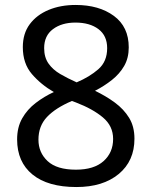

<svg xmlns="http://www.w3.org/2000/svg" viewBox="-20 -744 612 774"><path d="M285 -724Q379 -724 439 -680Q499 -636 499 -553Q499 -510 480.5 -478Q462 -446 431 -421.5Q400 -397 363 -378Q407 -357 443 -330.5Q479 -304 500.5 -269Q522 -234 522 -185Q522 -95 458.5 -42.5Q395 10 288 10Q173 10 111 -40.5Q49 -91 49 -182Q49 -231 69.5 -267Q90 -303 124 -329Q158 -355 197 -373Q145 -403 108.5 -445.5Q72 -488 72 -554Q72 -609 100 -646.5Q128 -684 176 -704Q224 -724 285 -724ZM284 -653Q229 -653 193.5 -626.5Q158 -600 158 -550Q158 -513 175.5 -488Q193 -463 223 -445.5Q253 -428 289 -412Q341 -434 376.5 -465Q412 -496 412 -550Q412 -600 377 -626.5Q342 -653 284 -653ZM135 -181Q135 -129 172 -94.5Q209 -60 286 -60Q359 -60 397.5 -94.5Q436 -129 436 -184Q436 -236 395 -270.5Q354 -305 286 -331L270 -337Q204 -309 169.5 -272.5Q135 -236 135 -181Z"/></svg>

Font: Noto Sans Myanmar UI
Style: Regular
Weight: 400
Designer: Monotype Design Team
Foundry: Monotype Imaging Inc.
Version: Version 2.103; ttfautohint (v1.8.4.7-5d5b)